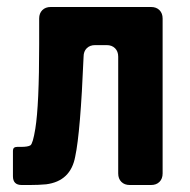

<svg xmlns="http://www.w3.org/2000/svg" viewBox="-20 -529 544 549"><path d="M17 -25V-98Q17 -109 29 -109H40Q60 -109 67 -113.5Q74 -118 81 -161Q92 -229 92 -402V-476Q92 -491 101 -500Q110 -509 125 -509H412Q427 -509 436 -500Q445 -491 445 -476V-33Q445 -18 436 -9Q427 0 412 0H351Q336 0 327 -9Q318 -18 318 -33V-367Q318 -382 309 -391Q300 -400 285 -400H252Q237 -400 228 -391Q219 -382 219 -367Q210 -150 195 -81Q182 -11 112 -2Q90 0 66 0H42Q17 0 17 -25Z"/></svg>

Font: Tsunagi Gothic Black
Style: Regular
Weight: 900
Designer: Yoshimichi Ohira
Foundry: Positype
Version: Version 1.001